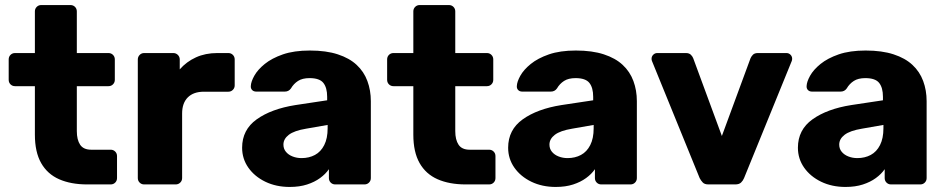

<svg xmlns="http://www.w3.org/2000/svg" viewBox="-20 -730 3742 760"><path d="M325.4 0Q260.9 0 214.3 -20.4Q167.7 -40.9 142.9 -84.5Q118.1 -128.1 118.1 -197V-388.9H39.5Q28.9 -388.9 21.6 -396.1Q14.4 -403.4 14.4 -414V-494.9Q14.4 -505.5 21.6 -512.8Q28.9 -520 39.5 -520H118.1V-684.9Q118.1 -695.5 125.4 -702.8Q132.6 -710 143.2 -710H259Q269.6 -710 276.9 -702.8Q284.1 -695.5 284.1 -684.9V-520H409.4Q420 -520 427.2 -512.8Q434.5 -505.5 434.5 -494.9V-414Q434.5 -403.4 427.2 -396.1Q420 -388.9 409.4 -388.9H284.1V-211Q284.1 -176.7 297.2 -157.1Q310.4 -137.4 341 -137.4H418.1Q428.7 -137.4 436 -130.1Q443.2 -122.9 443.2 -112.2V-25.1Q443.2 -14.5 436 -7.2Q428.7 0 418.1 0Z M550.6 0Q540 0 532.8 -7.2Q525.5 -14.5 525.5 -25.1V-494.5Q525.5 -505.1 532.8 -512.6Q540 -520 550.6 -520H666Q676.6 -520 684.1 -512.6Q691.5 -505.1 691.5 -494.5V-455.4Q718.2 -486 755.7 -503Q793.1 -520 840 -520H883.9Q894.5 -520 901.7 -512.8Q909 -505.5 909 -494.9V-392.1Q909 -381.5 901.7 -374.3Q894.5 -367 883.9 -367H787.1Q745.9 -367 723.4 -344.5Q700.9 -322 700.9 -280.8V-25.1Q700.9 -14.5 693.4 -7.2Q686 0 675.4 0Z M1126.8 10Q1073.1 10 1030.4 -10.6Q987.8 -31.2 963.1 -66.3Q938.4 -101.4 938.4 -145.2Q938.4 -216.4 996.2 -257.7Q1054 -299 1149.5 -314.1L1275 -333V-346.8Q1275 -382.9 1260 -401.8Q1245 -420.8 1205.2 -420.8Q1177 -420.8 1159.7 -409.6Q1142.4 -398.5 1131.6 -379.9Q1122.9 -367.4 1107 -367.4H994.8Q984 -367.4 978.1 -373.6Q972.1 -379.8 972.8 -389.4Q973.4 -406.5 986.7 -430.3Q1000 -454.1 1027.9 -476.8Q1055.9 -499.5 1099.9 -514.8Q1144 -530 1206.5 -530Q1271.1 -530 1317.1 -514.9Q1363.1 -499.9 1391.8 -473.1Q1420.5 -446.4 1434.2 -409.4Q1447.9 -372.5 1447.9 -329.4V-25.1Q1447.9 -14.5 1440.6 -7.2Q1433.4 0 1422.7 0H1307Q1296.4 0 1289.1 -7.2Q1281.9 -14.5 1281.9 -25.1V-60.3Q1268.6 -41 1246.9 -25.2Q1225.3 -9.4 1195.4 0.3Q1165.6 10 1126.8 10ZM1173.6 -104.2Q1203.4 -104.2 1226.7 -116.7Q1250 -129.2 1263.4 -155.7Q1276.9 -182.2 1276.9 -222.1V-235.5L1191.6 -220.6Q1144.6 -212.8 1123.2 -196.4Q1101.9 -180 1101.9 -157.7Q1101.9 -141 1111.8 -129.1Q1121.7 -117.1 1138.1 -110.7Q1154.5 -104.2 1173.6 -104.2Z M1823.4 0Q1758.9 0 1712.3 -20.4Q1665.7 -40.9 1640.9 -84.5Q1616.1 -128.1 1616.1 -197V-388.9H1537.5Q1526.9 -388.9 1519.6 -396.1Q1512.4 -403.4 1512.4 -414V-494.9Q1512.4 -505.5 1519.6 -512.8Q1526.9 -520 1537.5 -520H1616.1V-684.9Q1616.1 -695.5 1623.4 -702.8Q1630.6 -710 1641.2 -710H1757Q1767.6 -710 1774.9 -702.8Q1782.1 -695.5 1782.1 -684.9V-520H1907.4Q1918 -520 1925.2 -512.8Q1932.5 -505.5 1932.5 -494.9V-414Q1932.5 -403.4 1925.2 -396.1Q1918 -388.9 1907.4 -388.9H1782.1V-211Q1782.1 -176.7 1795.2 -157.1Q1808.4 -137.4 1839 -137.4H1916.1Q1926.7 -137.4 1934 -130.1Q1941.2 -122.9 1941.2 -112.2V-25.1Q1941.2 -14.5 1934 -7.2Q1926.7 0 1916.1 0Z M2179.8 10Q2126.1 10 2083.4 -10.6Q2040.8 -31.2 2016.1 -66.3Q1991.4 -101.4 1991.4 -145.2Q1991.4 -216.4 2049.2 -257.7Q2107 -299 2202.5 -314.1L2328 -333V-346.8Q2328 -382.9 2313 -401.8Q2298 -420.8 2258.2 -420.8Q2230 -420.8 2212.7 -409.6Q2195.4 -398.5 2184.6 -379.9Q2175.9 -367.4 2160 -367.4H2047.8Q2037 -367.4 2031.1 -373.6Q2025.1 -379.8 2025.8 -389.4Q2026.4 -406.5 2039.7 -430.3Q2053 -454.1 2080.9 -476.8Q2108.9 -499.5 2152.9 -514.8Q2197 -530 2259.5 -530Q2324.1 -530 2370.1 -514.9Q2416.1 -499.9 2444.8 -473.1Q2473.5 -446.4 2487.2 -409.4Q2500.9 -372.5 2500.9 -329.4V-25.1Q2500.9 -14.5 2493.6 -7.2Q2486.4 0 2475.7 0H2360Q2349.4 0 2342.1 -7.2Q2334.9 -14.5 2334.9 -25.1V-60.3Q2321.6 -41 2299.9 -25.2Q2278.3 -9.4 2248.4 0.3Q2218.6 10 2179.8 10ZM2226.6 -104.2Q2256.4 -104.2 2279.7 -116.7Q2303 -129.2 2316.4 -155.7Q2329.9 -182.2 2329.9 -222.1V-235.5L2244.6 -220.6Q2197.6 -212.8 2176.2 -196.4Q2154.9 -180 2154.9 -157.7Q2154.9 -141 2164.8 -129.1Q2174.7 -117.1 2191.1 -110.7Q2207.5 -104.2 2226.6 -104.2Z M2784.4 0Q2769 0 2761.8 -7.6Q2754.5 -15.2 2749.5 -25L2560.5 -489Q2559.1 -493.1 2559.1 -497.5Q2559.1 -506.8 2565.8 -513.4Q2572.4 -520 2581.6 -520H2695.1Q2708.2 -520 2715 -512.9Q2721.7 -505.9 2724 -499.4L2837.4 -191.7L2950.8 -499.4Q2953.4 -505.9 2959.9 -512.9Q2966.5 -520 2979.6 -520H3093.1Q3102.4 -520 3109 -513.4Q3115.6 -506.8 3115.6 -497.5Q3115.6 -493.1 3114.2 -489L2925.2 -25Q2921.2 -15.2 2913.5 -7.6Q2905.7 0 2890.4 0Z M3326.8 10Q3273.1 10 3230.4 -10.6Q3187.8 -31.2 3163.1 -66.3Q3138.4 -101.4 3138.4 -145.2Q3138.4 -216.4 3196.2 -257.7Q3254 -299 3349.5 -314.1L3475 -333V-346.8Q3475 -382.9 3460 -401.8Q3445 -420.8 3405.2 -420.8Q3377 -420.8 3359.7 -409.6Q3342.4 -398.5 3331.6 -379.9Q3322.9 -367.4 3307 -367.4H3194.8Q3184 -367.4 3178.1 -373.6Q3172.1 -379.8 3172.8 -389.4Q3173.4 -406.5 3186.7 -430.3Q3200 -454.1 3227.9 -476.8Q3255.9 -499.5 3299.9 -514.8Q3344 -530 3406.5 -530Q3471.1 -530 3517.1 -514.9Q3563.1 -499.9 3591.8 -473.1Q3620.5 -446.4 3634.2 -409.4Q3647.9 -372.5 3647.9 -329.4V-25.1Q3647.9 -14.5 3640.6 -7.2Q3633.4 0 3622.7 0H3507Q3496.4 0 3489.1 -7.2Q3481.9 -14.5 3481.9 -25.1V-60.3Q3468.6 -41 3446.9 -25.2Q3425.3 -9.4 3395.4 0.3Q3365.6 10 3326.8 10ZM3373.6 -104.2Q3403.4 -104.2 3426.7 -116.7Q3450 -129.2 3463.4 -155.7Q3476.9 -182.2 3476.9 -222.1V-235.5L3391.6 -220.6Q3344.6 -212.8 3323.2 -196.4Q3301.9 -180 3301.9 -157.7Q3301.9 -141 3311.8 -129.1Q3321.7 -117.1 3338.1 -110.7Q3354.5 -104.2 3373.6 -104.2Z"/></svg>

Font: Rubik Light
Style: Regular
Weight: 300
Designer: Hubert and Fischer
Foundry: Hubert and Fischer
Version: Version 2.300;gftools[0.9.30]